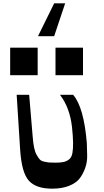

<svg xmlns="http://www.w3.org/2000/svg" viewBox="-20 -1116 623 1152"><path d="M208 -899 305 -1096H371L305 -899ZM41 -665V-830H206V-665ZM313 -665V-830H478V-665ZM101 -216 80 -547H155L176 -297Q179 -258 184.5 -231Q190 -204 200 -186.5Q210 -169 218.5 -159.5Q227 -150 245.5 -146Q264 -142 276 -141Q288 -140 314 -140Q345 -140 363.5 -144.5Q382 -149 396 -161Q410 -173 414.5 -198Q419 -223 418.5 -259.5Q418 -296 412 -354Q399 -470 340 -547H419Q483 -473 501 -258Q502 -221 503 -183Q504 -145 491.5 -109Q479 -73 458 -45.5Q437 -18 394.5 -1Q352 16 293 16Q196 16 153 -32Q110 -80 101 -216Z"/></svg>

Font: OpenDyslexic
Style: Regular
Weight: 400
Designer: Abbie Gonzalez
Version: Version 0.920;hotconv 1.0.109;makeotfexe 2.5.65596